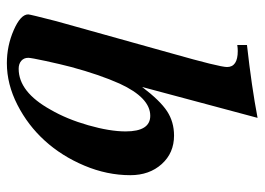

<svg xmlns="http://www.w3.org/2000/svg" viewBox="-122 -610 745 540"><g transform="rotate(90 250.0 -339.5)"><path d="M106 -634.8V-662.1Q224.1 -675.3 311 -691.9L224.1 -367.2Q262.2 -417.5 292.2 -437.3Q322.3 -457 360.8 -457Q409.7 -457 440.9 -422.4Q472.2 -387.7 472.2 -334Q472.2 -268.6 445.3 -204.8Q418.5 -141.1 375.2 -93.5Q332 -45.9 274.2 -16.4Q216.3 13.2 157.2 13.2Q108.4 13.2 64.2 -6.1Q20 -25.4 20 -46.9Q20 -51.8 39.1 -126L129.9 -451.2Q168 -585.4 168 -606Q168 -636.2 123 -636.2Q114.7 -636.2 106 -634.8ZM305.2 -390.1Q254.4 -390.1 214.8 -304.2Q189.5 -247.6 168 -168Q160.2 -138.2 151.1 -96.4Q142.1 -54.7 142.1 -46.9Q142.1 -34.7 150.6 -27.3Q159.2 -20 172.9 -20Q238.3 -20 288.1 -109.9Q314.5 -155.3 331.8 -215.8Q349.1 -276.4 349.1 -320.8Q349.1 -390.1 305.2 -390.1Z"/></g></svg>

Font: Accordance
Style: Bold-Italic
Weight: 700
Italic angle: -11°
Version: Version 1.2 (build January 31, 2020) Miklal Software Solutio